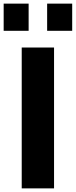

<svg xmlns="http://www.w3.org/2000/svg" viewBox="-30 -1039 418 1059"><path d="M-9.8 -869.1V-1019H127.9V-869.1ZM230 -869.1V-1019H368.2V-869.1ZM89.8 -776.9H268.1V0H89.8Z"/></svg>

Font: Sporting Grotesque
Style: Bold
Weight: 700
Designer: Lucas LE BIHAN
Foundry: Lucas LE BIHAN
Version: Version 2.002;PS 2.2;hotconv 1.0.88;makeotf.lib2.5.647800